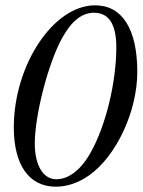

<svg xmlns="http://www.w3.org/2000/svg" viewBox="-20 -696 540 723"><path d="M497 -425C497 -587 440 -676 338 -676C181 -676 32 -451 32 -216C32 -77 88 7 190 7C232 7 275 -7 316 -36C419 -109 497 -278 497 -425ZM418 -518C418 -388 379 -223 321 -121C284 -55 238 -21 192 -21C144 -21 111 -71 111 -156C111 -263 162 -459 214 -553C250 -618 289 -648 334 -648C394 -648 418 -598 418 -518Z"/></svg>

Font: XITS
Style: Italic
Weight: 400
Italic angle: -16.33°
Designer: MicroPress Inc., with final additions and corrections provided by Coen Hoffman, Elsevier (retired)
Version: Version 1.107